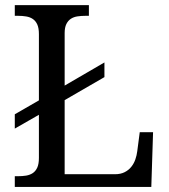

<svg xmlns="http://www.w3.org/2000/svg" viewBox="-20 -734 663 754"><path d="M38.1 -285.2 132.8 -339.8V-600.1Q132.8 -623.5 126.5 -637.7Q120.1 -651.9 108.9 -659.4Q97.7 -667 82.8 -669.4Q67.9 -671.9 50.8 -671.9H38.1V-713.9H329.1V-671.9H315.9Q299.3 -671.9 284.4 -669.7Q269.5 -667.5 258.3 -660.2Q247.1 -652.8 240.5 -639.4Q233.9 -626 233.9 -604V-397.9L390.1 -488.8V-431.2L233.9 -340.8V-49.8H431.2Q453.6 -49.8 469.5 -57.9Q485.4 -65.9 495.6 -78.9Q505.9 -91.8 511.5 -107.9Q517.1 -124 519 -140.1L528.8 -214.8H581.1L574.2 0H38.1V-42H50.8Q67.9 -42 82.8 -44.4Q97.7 -46.9 108.9 -54.4Q120.1 -62 126.5 -76.2Q132.8 -90.3 132.8 -113.8V-283.2L38.1 -229Z"/></svg>

Font: KhunPaOh
Style: Regular
Weight: 400
Designer: Khon Soe Zaw Thu
Version: Version 1.00 July 11, 2016, initial release